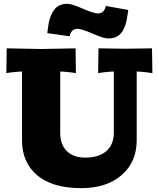

<svg xmlns="http://www.w3.org/2000/svg" viewBox="-20 -974 830 1004"><path d="M533.2 -942.9 650.9 -921.9 643.1 -873Q634.3 -824.2 611.3 -798.6Q588.4 -772.9 544.9 -772.9Q522 -772.9 464.6 -798.1Q407.2 -823.2 384.8 -823.2Q352.1 -823.2 344.2 -784.2L227.1 -800.8L233.9 -849.1Q243.2 -898.9 266.1 -926.5Q289.1 -954.1 332 -954.1Q355 -954.1 412.4 -929Q469.7 -903.8 492.2 -903.8Q525.4 -903.8 533.2 -942.9ZM774.9 -721.2 776.9 -591.8 752.9 -595.2Q710 -600.1 694.8 -600.1V-240.2Q694.8 -127 616.2 -58.6Q537.6 9.8 404.8 9.8Q253.9 9.8 174.6 -57.4Q95.2 -124.5 95.2 -240.2V-600.1Q80.1 -600.1 37.1 -595.2L13.2 -591.8L15.1 -721.2L194.8 -717.8L375 -721.2L377 -591.8L353 -595.2Q310.1 -600.1 294.9 -600.1V-278.8Q294.9 -216.8 330.1 -183.3Q365.2 -149.9 424.8 -149.9Q498.5 -149.9 536.9 -184.6Q575.2 -219.2 575.2 -279.8V-600.1Q560.1 -600.1 517.1 -595.2L493.2 -591.8L495.1 -721.2L634.8 -719.2Z"/></svg>

Font: Zantroke
Style: Regular
Weight: 500
Foundry: gluk
Version: Version 0.36